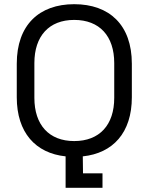

<svg xmlns="http://www.w3.org/2000/svg" viewBox="-20 -734 709 916"><path d="M293 162H469V93H376L375 12C519 -3 609 -101 609 -270V-430C609 -615 502 -714 334 -714C167 -714 60 -615 60 -430V-270C60 -101 150 -3 293 12ZM144 -267V-433C144 -562 214 -639 334 -639C455 -639 525 -562 525 -433V-267C525 -138 455 -61 334 -61C214 -61 144 -138 144 -267Z"/></svg>

Font: Meta Space
Style: Regular
Weight: 400
Designer: Meta Pool / Florian Karsten
Foundry: Meta Pool / Florian Karsten
Version: Version 2.000;Glyphs 3.1.1 (3137)